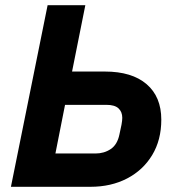

<svg xmlns="http://www.w3.org/2000/svg" viewBox="-20 -718 674 738"><path d="M22 0 163 -698H308L257 -443H383Q487 -443 543.5 -394.5Q600 -346 600 -258Q600 -180 565 -122Q530 -64 468.5 -32Q407 0 328 0ZM193 -128H347Q380 -128 405.5 -145Q431 -162 439 -201Q444 -222 447 -238.5Q450 -255 450 -265Q450 -288 435.5 -301.5Q421 -315 389 -315H230Z"/></svg>

Font: IBM Plex Sans
Style: Italic
Weight: 400
Italic angle: -11.31°
Designer: Mike Abbink, Paul van der Laan, Pieter van Rosmalen
Foundry: Bold Monday
Version: Version 3.201